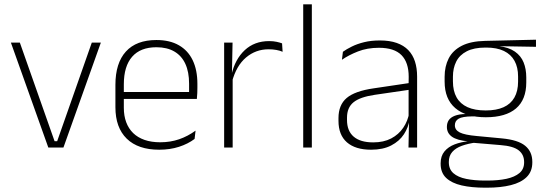

<svg xmlns="http://www.w3.org/2000/svg" viewBox="-20 -684 2521 890"><path d="M233 -29.5H245L405.5 -486.5H447.5L274 0H204L30.5 -486.5H72Z M718 10Q620 10 567.5 -41.2Q515 -92.5 515 -187V-290.5Q515 -391.5 563.5 -445Q612 -498.5 705 -498.5Q767 -498.5 809.2 -474.2Q851.5 -450 873.2 -404.8Q895 -359.5 895 -295.5V-278Q895 -265.5 894.5 -252.8Q894 -240 892.5 -225.5H856Q856.5 -245.5 856.5 -263.2Q856.5 -281 856.5 -296Q856.5 -350.5 839.2 -388Q822 -425.5 788.2 -445.2Q754.5 -465 705 -465Q631 -465 592.5 -421Q554 -377 554 -293V-245V-239V-184.5Q554 -147 565 -117.5Q576 -88 597.2 -67.2Q618.5 -46.5 650 -35.5Q681.5 -24.5 723 -24.5Q770 -24.5 810.5 -38.5Q851 -52.5 886.5 -78.5L882 -40Q851.5 -17 809.8 -3.5Q768 10 718 10ZM882.5 -225.5H535V-257.5H882.5Z M1055.5 -305 1042.5 -334 1053 -337.5Q1069.5 -409.5 1114.5 -451.5Q1159.5 -493.5 1227.5 -493.5Q1247 -493.5 1262 -490.2Q1277 -487 1287.5 -483L1290 -444Q1277.5 -449.5 1261 -452.5Q1244.5 -455.5 1225 -455.5Q1165.5 -455.5 1120.5 -417.5Q1075.5 -379.5 1055.5 -305ZM1058.5 0H1019V-486.5H1058L1055 -338L1058.5 -334.5Z M1425.5 0H1385.5V-664H1425.5Z M1913.5 0H1873.5L1876 -125L1874 -131.5V-290L1874.5 -328Q1874.5 -394.5 1841 -428.5Q1807.5 -462.5 1736.5 -462.5Q1682.5 -462.5 1639.2 -445.5Q1596 -428.5 1565 -407L1569.5 -444Q1586 -456 1610.8 -468.2Q1635.5 -480.5 1668 -488.5Q1700.5 -496.5 1741 -496.5Q1786 -496.5 1818.8 -485Q1851.5 -473.5 1872.5 -451.8Q1893.5 -430 1903.5 -399Q1913.5 -368 1913.5 -328.5ZM1700 10Q1627.5 10 1588.2 -24.2Q1549 -58.5 1549 -124V-136.5Q1549 -197.5 1587 -229.8Q1625 -262 1712 -274.5L1883.5 -300L1885.5 -269L1717.5 -244.5Q1649 -234.5 1618.8 -210Q1588.5 -185.5 1588.5 -138.5V-128Q1588.5 -77 1619.5 -50.5Q1650.5 -24 1710 -24Q1758.5 -24 1793.2 -42.2Q1828 -60.5 1849.2 -91.8Q1870.5 -123 1877 -162L1887.5 -131H1878.5Q1873.5 -94 1852.5 -61.8Q1831.5 -29.5 1793.5 -9.8Q1755.5 10 1700 10Z M2232 -140.5Q2140 -140.5 2090.5 -182.8Q2041 -225 2041 -306V-328Q2041 -376.5 2060 -413.5Q2079 -450.5 2120.5 -471.8Q2162 -493 2228.5 -494.5L2464.5 -500V-467L2291 -470V-470.5Q2338.5 -464.5 2366.8 -444.8Q2395 -425 2407.2 -394.5Q2419.5 -364 2419.5 -325V-302Q2419.5 -222 2371.8 -181.2Q2324 -140.5 2232 -140.5ZM2229 153H2238.5Q2289.5 153 2327.8 144.8Q2366 136.5 2387.8 118.2Q2409.5 100 2409.5 69V67Q2409.5 32.5 2384.2 12.8Q2359 -7 2299.5 -11.5L2168.5 -22.5L2187 -23.5Q2149.5 -18.5 2121 -8.2Q2092.5 2 2076.5 20.2Q2060.5 38.5 2060.5 66.5V68Q2060.5 100.5 2081.8 119Q2103 137.5 2141 145.2Q2179 153 2229 153ZM2238 186H2227.5Q2166 186 2120 175.5Q2074 165 2048.2 140.8Q2022.5 116.5 2022.5 75V73Q2022.5 39.5 2040.2 18Q2058 -3.5 2087.5 -14.8Q2117 -26 2152 -29.5L2151 -28.5Q2098.5 -33.5 2075 -50.2Q2051.5 -67 2051.5 -95.5V-96Q2051.5 -114 2060.2 -127Q2069 -140 2088.5 -147.5Q2108 -155 2139 -155.5V-163L2207 -144L2168.5 -144.5Q2123.5 -144 2106 -133.8Q2088.5 -123.5 2088.5 -103.5V-103Q2088.5 -81.5 2111.2 -70Q2134 -58.5 2190 -53.5L2306.5 -42.5Q2381.5 -35.5 2414.5 -8.2Q2447.5 19 2447.5 66.5V69Q2447.5 111 2421.2 136.8Q2395 162.5 2348 174.2Q2301 186 2238 186ZM2231.5 -172Q2281 -172 2314.2 -187Q2347.5 -202 2364.5 -232Q2381.5 -262 2381.5 -305.5V-329.5Q2381.5 -372 2365 -402Q2348.5 -432 2315.8 -447.8Q2283 -463.5 2234.5 -463.5H2230.5Q2177 -463.5 2143.5 -446.2Q2110 -429 2094.8 -398.5Q2079.5 -368 2079.5 -328.5V-307Q2079.5 -262.5 2096.5 -232.5Q2113.5 -202.5 2147.2 -187.2Q2181 -172 2231.5 -172Z"/></svg>

Font: Anek Kannada ExtraLight
Style: Regular
Weight: 250
Version: Version 1.003